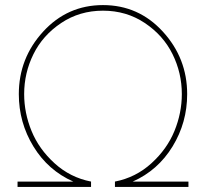

<svg xmlns="http://www.w3.org/2000/svg" viewBox="-20 -735 810 755"><path d="M49 0V-21H268Q169 -65 111.5 -159Q54 -253 54 -365Q54 -506 149.5 -610.5Q245 -715 385 -715Q525 -715 620.5 -610.5Q716 -506 716 -365Q716 -253 658.5 -159Q601 -65 502 -21H721V0H432V-21Q514 -37 575.5 -93Q637 -149 666 -220Q695 -291 695 -365Q695 -448 658.5 -522Q622 -596 549.5 -644.5Q477 -693 385 -693Q293 -693 220.5 -644.5Q148 -596 111.5 -522Q75 -448 75 -365Q75 -291 104 -220Q133 -149 194.5 -93Q256 -37 338 -21V0Z"/></svg>

Font: Raleway
Style: Thin
Weight: 100
Designer: Matt McInerney, Pablo Impallari, Rodrigo Fuenzalida
Foundry: Matt McInerney, Pablo Impallari, Rodrigo Fuenzalida
Version: Version 3.000